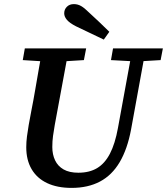

<svg xmlns="http://www.w3.org/2000/svg" viewBox="-20 -900 814 936"><path d="M220 -599 91 -607 101 -664H400L389 -607L258 -599ZM329 16Q259 16 209.5 -7.5Q160 -31 134 -75.5Q108 -120 108 -182Q108 -208 111.5 -235Q115 -262 120 -291L133 -361Q143 -411 151.5 -461.5Q160 -512 169 -562.5Q178 -613 187 -664H316L247 -291Q242 -263 238.5 -237.5Q235 -212 235 -183Q235 -147 248.5 -118.5Q262 -90 290 -74Q318 -58 362 -58Q416 -58 453.5 -80.5Q491 -103 516 -151Q541 -199 555 -276L626 -664H691L619 -269Q601 -173 563.5 -109.5Q526 -46 467.5 -15Q409 16 329 16ZM632 -601 521 -607 531 -664H774L763 -607L661 -601ZM513 -745 486 -707Q452 -723 418 -739.5Q384 -756 350 -772Q319 -788 306 -803.5Q293 -819 293 -835Q293 -854 306 -867Q319 -880 340 -880Q359 -880 375.5 -870.5Q392 -861 414 -839Q439 -816 464 -792.5Q489 -769 513 -745Z"/></svg>

Font: Source Serif 4 SemiBold
Style: Italic
Weight: 600
Italic angle: -12°
Designer: Frank Grießhammer
Foundry: Adobe Systems Incorporated
Version: Version 4.004;hotconv 1.0.116;makeotfexe 2.5.65601